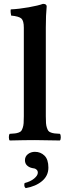

<svg xmlns="http://www.w3.org/2000/svg" viewBox="-20 -718 345 984"><path d="M214.8 -576.2V-122.1Q214.8 -100.6 215.8 -86.9Q216.8 -73.2 220.5 -62.7Q224.1 -52.2 228 -47.1Q231.9 -42 241.5 -38.6Q251 -35.2 260.3 -34.2Q269.5 -33.2 287.1 -32.2Q291.5 -26.9 291.5 -14.6Q291.5 -2.4 287.1 2Q205.1 0 159.2 0Q107.9 0 29.8 2Q25.4 -2.4 25.4 -14.9Q25.4 -27.3 29.8 -32.2Q47.4 -33.2 56.6 -34.2Q65.9 -35.2 75.4 -38.6Q85 -42 88.9 -47.1Q92.8 -52.2 96.4 -62.7Q100.1 -73.2 101.1 -86.9Q102.1 -100.6 102.1 -122.1V-576.2Q102.1 -611.3 89.8 -622.8Q77.6 -634.3 37.1 -638.2Q35.6 -643.1 34.7 -654.1Q33.7 -665 35.2 -669.9Q78.1 -671.9 127.4 -680.7Q176.8 -689.5 200.2 -698.2Q219.2 -698.2 219.2 -685.1Q214.8 -641.6 214.8 -576.2ZM159.2 60.1Q188 60.1 208 79.6Q228 99.1 228 141.1Q228 182.6 195.6 210Q163.1 237.3 111.8 246.1Q101.1 238.3 106 220.2Q136.7 212.4 155.3 196.8Q173.8 181.2 173.8 167Q173.8 157.7 168.2 152.3Q162.6 147 158 145.8Q153.3 144.5 144 143.1Q128.4 139.6 118.2 129.6Q107.9 119.6 107.9 103Q107.9 84 123 72Q138.2 60.1 159.2 60.1Z"/></svg>

Font: Common Serif SemiBold
Style: Regular
Weight: 600
Designer: Philipp H. Poll, Khaled Hosny
Foundry: Stefan Peev, Context Ltd.
Version: Version 1.026